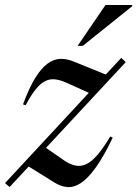

<svg xmlns="http://www.w3.org/2000/svg" viewBox="-48 -738 549 768"><path d="M-28 -5.5 437 -506.5 455 -489.5 -9.5 10ZM54.5 -317 44 -320.5Q68 -385.5 92.2 -425Q116.5 -464.5 141.5 -483Q166.5 -501.5 192.8 -502.5Q219 -503.5 246.5 -492L389.5 -434L325.5 -358.5L222.5 -405Q194.5 -418 172.8 -420.5Q151 -423 132 -413.2Q113 -403.5 94.2 -380Q75.5 -356.5 54.5 -317ZM168 -9 55.5 -79 124.5 -154.5 201 -101.5Q229 -81 252.8 -76Q276.5 -71 298.8 -82.2Q321 -93.5 344 -121Q367 -148.5 393 -192L403 -187.5Q366.5 -111.5 334.8 -67.5Q303 -23.5 275 -5.5Q247 12.5 220.8 10.2Q194.5 8 168 -9ZM262.5 -554.5 374 -718H481L480 -712.5L283 -554.5Z"/></svg>

Font: Newsreader 60pt Medium
Style: Italic
Weight: 500
Italic angle: -17°
Designer: Hugues Gentile
Foundry: Production Type
Version: Version 1.003